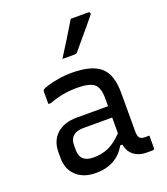

<svg xmlns="http://www.w3.org/2000/svg" viewBox="-149 -920 898 1034"><g transform="rotate(-20 300.0 -403.5)"><path d="M497 -351V-126Q497 -100 507 -90Q515 -81 536 -81H561V-11Q561 0 550 0H515Q474 0 445 -21Q416 -42 408 -85H395Q370 -39 326.5 -14.5Q283 10 223 10Q153 10 111.5 -28Q70 -66 70 -132V-164Q70 -230 112 -268Q154 -306 227 -306H406V-352Q406 -412 379.5 -434Q353 -456 283 -456Q238 -456 200.5 -449Q163 -442 123 -427H108V-499Q108 -504 111 -507Q116 -513 141.5 -521Q167 -529 204.5 -535.5Q242 -542 283 -542Q396 -542 446.5 -498.5Q497 -455 497 -351ZM162 -142Q162 -73 240 -73Q286 -73 325 -90Q364 -107 406 -151V-241H240Q200 -241 180 -221Q162 -205 162 -172ZM378 -817H478Q486 -817 488 -811Q490 -805 485 -800Q461 -770 440.5 -745.5Q420 -721 398.5 -696Q377 -671 349 -637Q343 -629 332 -629H262Q291 -674 320 -721.5Q349 -769 378 -817Z"/></g></svg>

Font: Recursive Mn Lnr St
Style: Regular
Weight: 400
Monospace: yes
Version: Version 1.079;hotconv 1.0.112;makeotfexe 2.5.65598; ttfautoh